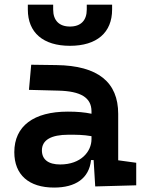

<svg xmlns="http://www.w3.org/2000/svg" viewBox="-20 -803 626 832"><path d="M392.6 4.9 570.3 0V-97.7L492.2 -108.4V-309.6C492.2 -446.3 405.3 -518.6 224.6 -521L115.2 -522.5L105.5 -413.6L234.4 -410.2C328.6 -407.7 376.5 -380.9 376.5 -320.3V-310.1C346.7 -316.4 314.5 -319.3 273.9 -319.3C126 -319.3 42 -256.8 42 -143.6C42 -45.4 105 9.8 214.4 9.8C307.1 9.8 366.2 -29.8 374.5 -109.4H385.7ZM283.2 -604.5C399.4 -604.5 465.8 -661.6 465.8 -761.7V-782.7H356V-761.7C356 -714.4 330.1 -688 283.2 -688C236.3 -688 210.4 -714.4 210.4 -761.7V-782.7H100.6V-761.7C100.6 -661.6 167 -604.5 283.2 -604.5ZM376.5 -212.9V-200.2C376.5 -146.5 331.1 -90.3 240.7 -90.3C189.5 -90.3 161.6 -111.8 161.6 -151.4C161.6 -196.3 201.7 -219.2 276.9 -219.2C311 -219.2 341.3 -219.2 376.5 -212.9Z"/></svg>

Font: Cascadia Mono SemiBold
Style: Regular
Weight: 600
Monospace: yes
Designer: Aaron Bell
Foundry: Saja Typeworks
Version: Version 2404.023